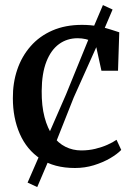

<svg xmlns="http://www.w3.org/2000/svg" viewBox="-20 -668 543 776"><path d="M283 11Q199 11 143.5 -26Q88 -63 60 -127Q32 -191 32 -271Q31.5 -333 49.8 -386.8Q68 -440.5 103.8 -481.2Q139.5 -522 191.8 -544.8Q244 -567.5 311.5 -567.5Q346.5 -567.5 375.5 -561.8Q404.5 -556 426.2 -549Q448 -542 462 -537.5L457 -382H390L367.5 -485Q365.5 -493 354.2 -499.5Q343 -506 326.8 -509.8Q310.5 -513.5 294 -513.5Q251 -513.5 218.5 -489.8Q186 -466 167.5 -418.8Q149 -371.5 148.5 -300.5Q148 -240 160 -194.5Q172 -149 193.5 -119.2Q215 -89.5 244.5 -74.8Q274 -60 308.5 -60Q338.5 -60 365.2 -66.5Q392 -73 414 -82.8Q436 -92.5 451 -103L470 -62Q453.5 -45 424.8 -28.2Q396 -11.5 359.5 -0.2Q323 11 283 11ZM130.5 88 91.5 70 148.5 -61 246.5 -285.5 350 -539.5 396 -647.5 435 -629.5 389 -521.5 278 -274 187 -44.5Z"/></svg>

Font: Merriweather 24pt Medium
Style: Regular
Weight: 500
Designer: Eben Sorkin
Foundry: Eben Sorkin
Version: Version 2.100